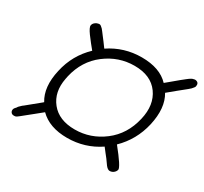

<svg xmlns="http://www.w3.org/2000/svg" viewBox="-146 -868 1193 1125"><g transform="rotate(30 450.5 -305.0)"><path d="M38 22Q40 14 53 1Q54 -4 73 -21Q74 -22 77 -24.5Q80 -27 82 -28L170 -100L172 -102Q175 -104 176 -105Q128 -183 156 -305Q182 -424 269 -507Q242 -539 210 -582Q184 -618 187 -632Q189 -643 198.5 -651.5Q208 -660 219 -662Q227 -664 231 -663Q238 -662 252 -648L264 -633Q269 -627 279.5 -612.5Q290 -598 299 -587L324 -553Q422 -619 541 -619Q664 -619 726 -553Q740 -564 764.5 -585Q789 -606 801 -615.5Q813 -625 828.5 -637.5Q844 -650 853.5 -655Q863 -660 868 -660Q875 -663 882 -661Q905 -656 900 -630Q898 -623 891 -616Q888 -610 868.5 -594Q849 -578 816.5 -552Q784 -526 762 -507Q809 -429 781 -305Q754 -187 669 -104Q754 1 750 21Q746 35 734.5 43.5Q723 52 709 52Q696 52 681 33L656 -2Q646 -15 637 -26L613 -57Q515 9 396 9Q276 9 210 -57L162 -18Q145 -4 121 15Q87 43 79 48Q71 53 61 52Q48 52 41.5 43Q35 34 38 22ZM220 -306Q218 -300 216 -286Q197 -188 250 -122Q303 -56 410 -56Q517 -56 604 -122.5Q691 -189 718 -306Q743 -412 691.5 -483.5Q640 -555 529 -555Q422 -555 334.5 -488.5Q247 -422 220 -306Z"/></g></svg>

Font: Coval
Style: Italic
Weight: 400
Foundry: Context Ltd
Version: Version 001.000